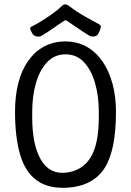

<svg xmlns="http://www.w3.org/2000/svg" viewBox="-20 -867 610 894"><path d="M520 -347Q520 -166 466.5 -83.5Q413 -1 294 7Q206 12 152 -26.5Q98 -65 74 -146Q50 -227 50 -347Q50 -421 65.5 -481Q81 -541 111.5 -584Q142 -627 185.5 -650.5Q229 -674 284 -674Q340 -674 383.5 -649.5Q427 -625 457.5 -580.5Q488 -536 504 -476.5Q520 -417 520 -347ZM130 -320Q130 -193 170 -124Q210 -55 286 -63Q362 -71 401 -132.5Q440 -194 440 -320V-347Q440 -420 422.5 -480.5Q405 -541 371 -577.5Q337 -614 285 -614Q234 -614 199.5 -577.5Q165 -541 147.5 -480.5Q130 -420 130 -347ZM443 -753Q452 -749 448 -734.5Q444 -720 437 -709V-708Q433 -702 425 -699Q417 -696 408.5 -697Q400 -698 394 -702Q366 -719 342 -736Q318 -753 290 -771Q285 -774 280 -771Q252 -753 228.5 -736Q205 -719 176 -702Q167 -695 153 -697Q139 -699 132 -709L131 -710Q125 -721 121.5 -730Q118 -739 127 -743Q149 -754 175.5 -770.5Q202 -787 227 -805Q252 -823 268 -839Q276 -847 284.5 -846.5Q293 -846 302 -839Q334 -814 372.5 -792Q411 -770 443 -753Z"/></svg>

Font: Winky Sans Light
Style: Regular
Weight: 300
Designer: Simon Atzbach
Foundry: typofactur
Version: Version 1.205